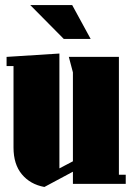

<svg xmlns="http://www.w3.org/2000/svg" viewBox="-20 -724 527 756"><path d="M267.1 -439 251 -500H448.2V-36.1H475.1V0H267.1V-47.9L154.8 12.2Q99.1 2 66.2 -37.6Q33.2 -77.1 33.2 -143.1V-463.9H5.9V-500L213.9 -513.2V-61L267.1 -88.9ZM264.2 -704.1 336.9 -570.8H231L99.1 -704.1Z"/></svg>

Font: Lletraferida
Style: Heavy
Weight: 900
Designer: Josep Patau Bellart
Foundry: Josep Patau Bellart
Version: Version 1.000